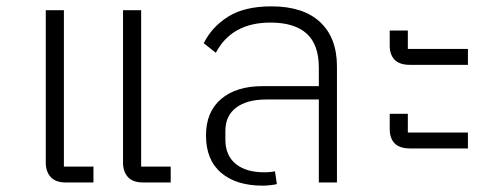

<svg xmlns="http://www.w3.org/2000/svg" viewBox="-20 -574 1574 604"><path d="M430 0Q398 0 382.5 -17Q367 -34 367 -63V-542H424V-50H517V0ZM187 0Q155 0 139.5 -17Q124 -34 124 -63V-542H181V-50H274V0Z M806 10Q723 10 675.5 -30.5Q628 -71 628 -148Q628 -222 675.5 -262.5Q723 -303 806 -303H983V-361Q983 -434 944.5 -468.5Q906 -503 831 -503Q709 -503 659 -408L621 -438Q646 -489 697.5 -521.5Q749 -554 834 -554Q934 -554 987 -504.5Q1040 -455 1040 -365V0H983V-261H818Q757 -261 723 -235.5Q689 -210 689 -162V-135Q689 -85 721.5 -58.5Q754 -32 811 -32Q823 -32 831.5 -33Q840 -34 845 -35L851 5Q845 7 831 8.5Q817 10 806 10Z M1271 -107Q1237 -107 1221.5 -123Q1206 -139 1206 -168V-216H1263V-157H1452V-107ZM1270 -370Q1237 -370 1221.5 -386Q1206 -402 1206 -430V-478H1263V-420H1452V-370Z"/></svg>

Font: IBM Plex Thai Light
Style: Regular
Weight: 300
Designer: Mike Abbink, Paul van der Laan, Pieter van Rosmalen, Ben Mitchell, Mark Frömberg
Foundry: Bold Monday
Version: Version 1.0